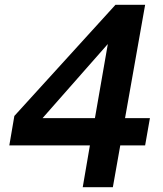

<svg xmlns="http://www.w3.org/2000/svg" viewBox="-20 -783 680 803"><path d="M452 0H326L356 -175H19L40 -298L463 -763H587L503 -289H607L587 -175H483ZM431 -599 158 -289H377Z"/></svg>

Font: Open Sauce One SemiBold Italic
Style: Regular
Weight: 600
Italic angle: -10°
Designer: Alfredo Marco Pradil
Foundry: Creative Sauce Fz LLC
Version: Version 1.477